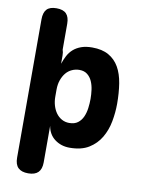

<svg xmlns="http://www.w3.org/2000/svg" viewBox="-99 -808 799 1066"><g transform="rotate(10 300.0 -275.0)"><path d="M60 -665Q60 -703 77 -721.5Q94 -740 132 -740Q170 -740 187.5 -721.5Q205 -703 205 -665V-520Q210 -506 210 -487V-441Q218 -465 229.5 -487Q241 -509 259 -525Q277 -541 303 -550.5Q329 -560 365 -560Q421 -560 458 -539Q495 -518 516.5 -480.5Q538 -443 546.5 -390.5Q555 -338 555 -276Q555 -227 545.5 -176Q536 -125 511.5 -83.5Q487 -42 445 -16Q403 10 337 10Q289 10 253.5 -16.5Q218 -43 210 -91V115Q210 153 191.5 171.5Q173 190 135 190Q97 190 78.5 171.5Q60 153 60 115ZM317 -425Q295 -425 275 -416Q255 -407 241 -390Q227 -373 218.5 -349Q210 -325 210 -295V-255Q210 -229 217 -205.5Q224 -182 237 -164Q250 -146 269 -135.5Q288 -125 311 -125Q341 -125 359.5 -139Q378 -153 388 -175.5Q398 -198 401.5 -225Q405 -252 405 -277Q405 -302 401.5 -328Q398 -354 388.5 -375.5Q379 -397 361.5 -411Q344 -425 317 -425Z"/></g></svg>

Font: Maple Mono NL ExtraBold
Style: Regular
Weight: 800
Monospace: yes
Designer: subframe7536
Version: Version 7.000